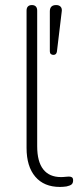

<svg xmlns="http://www.w3.org/2000/svg" viewBox="-20 -731 315 759"><path d="M217 8Q154 8 119.5 -32.5Q85 -73 85 -146V-689Q85 -700 90.5 -705.5Q96 -711 106 -711Q116 -711 121.5 -705.5Q127 -700 127 -689V-153Q127 -92 151 -61.5Q175 -31 221 -31Q231 -31 238 -32Q245 -33 252 -33Q260 -33 264.5 -30Q269 -27 269 -18Q269 -7 263 -2Q257 3 243 6Q236 7 229.5 7.5Q223 8 217 8ZM191 -514Q185 -514 181 -517.5Q177 -521 177 -528V-686Q177 -711 202 -711Q214 -711 220 -704Q226 -697 224 -685L205 -527Q203 -514 191 -514Z"/></svg>

Font: Nunito ExtraLight ExtraLight
Style: Regular
Weight: 250
Version: Version 3.602